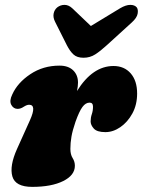

<svg xmlns="http://www.w3.org/2000/svg" viewBox="-20 -736 571 768"><path d="M50.5 -300.5Q34 -300.5 25.2 -316.5Q16.5 -332.5 29 -358Q50 -405 101.2 -439.2Q152.5 -473.5 218 -473.5Q253 -473.5 272.5 -454.8Q292 -436 292 -405.5Q292 -391.5 288 -372Q350.5 -472 434 -472Q477 -472 502.8 -442.5Q528.5 -413 528.5 -362Q528.5 -317 509.5 -282.2Q490.5 -247.5 461.5 -227.5Q432.5 -207.5 401.5 -207.5Q368 -207.5 355.2 -221.8Q342.5 -236 342.5 -250.5Q342.5 -265.5 347.2 -279.2Q352 -293 352 -309Q352 -325.5 338.5 -325.5Q322.5 -325.5 309.8 -308.2Q297 -291 282 -249Q270 -214 265.8 -189.2Q261.5 -164.5 261.5 -140.5Q261.5 -118 270.5 -103.8Q279.5 -89.5 279.5 -73Q279.5 -35 232.8 -11.8Q186 11.5 109 11.5Q41.5 11.5 29.5 -30.2Q17.5 -72 48 -140L100 -255.5Q127.5 -317 96.5 -317Q87.5 -317 75 -309Q62.5 -300.5 50.5 -300.5ZM407 -555Q382 -532 361 -518.5Q340 -505 314 -505Q288 -505 273.8 -518.2Q259.5 -531.5 247.5 -555L200.5 -648.5Q191.5 -666 194.5 -681.5Q197.5 -697 209 -706.5Q222 -716.5 238.2 -716.5Q254.5 -716.5 269 -703L343.5 -632L460.5 -703Q483.5 -716.5 501 -716.5Q518.5 -716.5 527 -706.5Q533.5 -697.5 530.5 -681Q527.5 -664.5 507 -646Z"/></svg>

Font: Fraunces 72pt SuperSoft Black
Style: Italic
Weight: 900
Italic angle: -16°
Version: Version 1.000;[b76b70a41]